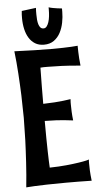

<svg xmlns="http://www.w3.org/2000/svg" viewBox="-62 -962 521 1015"><g transform="rotate(-5 198.5 -454.5)"><path d="M382.8 11.2Q343.3 10.3 309.3 10Q275.4 9.8 245.1 9.8Q186 9.8 146.2 11Q106.4 12.2 81.5 13.2Q52.2 14.6 35.2 16.1Q38.6 -16.6 41.3 -49.8Q43.9 -83 45.9 -115.2Q47.9 -147.5 49.3 -177.2Q50.8 -207 51.8 -233.4Q53.7 -294.9 54.2 -351.1Q53.7 -409.7 51.8 -471.2Q50.8 -497.6 49.3 -526.6Q47.9 -555.7 45.9 -585.9Q43.9 -616.2 41.3 -646.7Q38.6 -677.2 35.2 -706.1Q96.2 -703.6 144.3 -702.4Q192.4 -701.2 230 -701.2Q267.1 -701.2 293.9 -701.9Q320.8 -702.6 337.9 -703.6Q357.9 -704.6 371.1 -706.1Q371.1 -706.5 371.1 -697.3Q371.1 -688 371.6 -672.9Q372.1 -657.7 373.3 -638.7Q374.5 -619.6 377 -600.1Q320.3 -605.5 277.8 -607.2Q235.4 -608.9 205.1 -608.9Q192.4 -608.9 182.9 -608.9Q173.3 -608.9 165 -607.9Q164.1 -553.7 163.6 -506.1Q163.1 -458.5 163.1 -416Q197.3 -417 224.1 -418.7Q251 -420.4 270 -422.9Q292 -425.3 309.1 -428.2Q308.6 -424.8 308.6 -420.4Q308.1 -416.5 308.1 -411.1Q308.1 -405.8 308.1 -398.9Q308.1 -383.3 309.1 -361.6Q310.1 -339.8 313 -314.9Q260.3 -321.8 222.2 -323.5Q184.1 -325.2 163.1 -325.2Q163.1 -274.4 163.6 -234.6Q164.1 -194.8 164.8 -164.6Q165.5 -134.3 166.3 -112.8Q167 -91.3 168 -77.1Q217.8 -78.1 256.8 -82Q295.9 -85.9 322.8 -90.1Q349.6 -94.2 363.8 -97.7Q377.9 -101.1 377.9 -102.1Q377.4 -99.6 377.4 -96.7Q377 -94.2 377 -90.3Q377 -86.4 377 -81.1Q377 -67.4 377.9 -44.4Q378.9 -21.5 382.8 11.2ZM305.7 -909.7V-891.6Q305.7 -864.3 300 -835.2Q294.4 -806.2 281.7 -782Q269 -757.8 247.6 -742.4Q226.1 -727.1 194.8 -727.1Q167.5 -727.1 147.9 -739Q128.4 -751 115.7 -771.5Q103 -792 96.9 -819.3Q90.8 -846.7 90.8 -877Q90.8 -885.7 91.1 -895.5Q91.3 -905.3 92.8 -915L168.9 -924.8Q168 -916.5 168 -907.7Q168 -898.9 168 -889.6Q168 -875.5 169.2 -861.8Q170.4 -848.1 173.8 -837.2Q177.2 -826.2 183.3 -819.6Q189.5 -813 199.7 -813Q209.5 -813 216.3 -821.5Q223.1 -830.1 227.5 -843.8Q231.9 -857.4 233.9 -874.5Q235.8 -891.6 235.8 -908.7V-921.9Q246.1 -918.5 258.3 -916.3Q270.5 -914.1 281.2 -912.6Q293.9 -910.6 305.7 -909.7Z"/></g></svg>

Font: Rum Raisin
Style: Regular
Weight: 400
Designer: Astigmatic (AOETI)
Foundry: Astigmatic (AOETI)
Version: Version 1.000